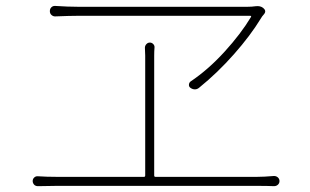

<svg xmlns="http://www.w3.org/2000/svg" viewBox="-20 -683 1040 645"><path d="M823.2 -626Q825.2 -629.9 820.3 -629.9H242.2Q215.8 -629.9 165 -627.9Q158.2 -627.9 152.8 -632.8Q147.5 -637.7 147.5 -645.5Q147.5 -653.3 152.3 -658.2Q157.2 -663.1 164.1 -663.1Q165 -663.1 165 -663.1Q209 -660.2 242.2 -660.2H811.5Q825.2 -660.2 838.9 -662.1Q854.5 -664.1 864.3 -656.2Q876 -646.5 867.2 -635.7Q859.4 -627 856.4 -621.1Q821.3 -563.5 766.1 -501Q710.9 -438.5 649.4 -388.7Q642.6 -382.8 634.8 -382.8Q627 -382.8 620.1 -387.7Q614.3 -391.6 614.7 -398.4Q615.2 -405.3 620.1 -409.2Q679.7 -449.2 734.4 -509.3Q789.1 -569.3 823.2 -626ZM498 -93.8Q498 -88.9 502 -88.9H843.8Q866.2 -88.9 900.4 -91.8Q908.2 -91.8 913.6 -86.9Q918.9 -82 918.9 -74.7Q918.9 -67.4 913.6 -62.5Q908.2 -57.6 900.4 -57.6Q878.9 -58.6 843.8 -58.6H169.9Q140.6 -58.6 108.4 -57.6Q108.4 -57.6 107.4 -57.6Q100.6 -57.6 95.7 -61.5Q89.8 -67.4 89.8 -74.7Q89.8 -82 95.2 -86.9Q100.6 -91.8 108.4 -90.8Q136.7 -88.9 169.9 -88.9H463.9Q467.8 -88.9 467.8 -93.8V-496.1Q467.8 -506.8 466.8 -522.5Q466.8 -529.3 471.7 -534.7Q476.6 -540 483.4 -540Q490.2 -540 495.1 -534.7Q500 -529.3 499 -522.5Q498 -510.7 498 -496.1Z"/></svg>

Font: Gen Jyuu Gothic ExtraLight
Style: Regular
Weight: 100
Designer: [Source Han Sans]
Ryoko NISHIZUKA  (kana & ideographs); Paul D. Hunt (Latin, Greek & Cyrillic); Wenlong ZHANG  (bopomofo
Version: Version 1.002.20150607